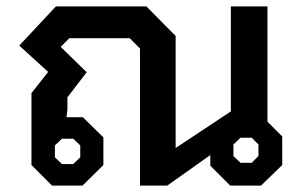

<svg xmlns="http://www.w3.org/2000/svg" viewBox="-20 -578 929 598"><path d="M859 -153V-64L793 0H697L635 -62V-95L501 0H416V-427L384 -459H196L169 -432L250 -353L190 -275V-237L187 -213H238L302 -150V-64L237 0H142L78 -64V-288L130 -354L40 -436L154 -558H436L527 -466V-117L699 -231V-558H813V-199ZM785 -128 764 -149H729L707 -128V-92L729 -71H764L785 -92ZM151 -125V-88L173 -67H208L230 -88V-125L208 -146H173Z"/></svg>

Font: Chakra Petch SemiBold
Style: Regular
Weight: 600
Designer: Katatrad Aksorn Co.,Ltd.
Foundry: Cadson Demak Co.,Ltd.
Version: Version 1.000; ttfautohint (v1.6)